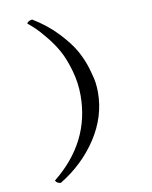

<svg xmlns="http://www.w3.org/2000/svg" viewBox="-97 -780 835 1055"><g transform="rotate(-10 320.0 -252.5)"><path d="M443 -252Q443 -117 364.5 3.5Q286 124 156 203Q134 202 126 185Q346 9 346 -252Q346 -323 326.5 -391Q307 -459 282.5 -504Q258 -549 222.5 -592.5Q187 -636 167.5 -654.5Q148 -673 126 -691Q133 -705 156 -708Q234 -661 291.5 -600Q349 -539 377 -488.5Q405 -438 421 -383Q437 -328 440 -301.5Q443 -275 443 -252Z"/></g></svg>

Font: Linux Libertine Mono O
Style: Mono
Weight: 400
Designer: Philipp H. Poll
Foundry: Philipp H. Poll
Version: Version 5.1.7